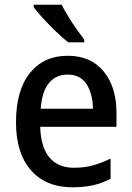

<svg xmlns="http://www.w3.org/2000/svg" viewBox="-20 -786 559 816"><path d="M268 -549Q366 -549 420.5 -482.5Q475 -416 475 -307V-247H151Q153 -162 189.5 -117.5Q226 -73 294 -73Q338 -73 374.5 -83Q411 -93 450 -112V-26Q413 -7 375 1.5Q337 10 288 10Q175 10 111.5 -62.5Q48 -135 48 -266Q48 -402 107 -475.5Q166 -549 268 -549ZM267 -469Q217 -469 187.5 -432.5Q158 -396 153 -324H375Q374 -387 348 -428Q322 -469 267 -469ZM242 -766Q253 -744 270 -716Q287 -688 305.5 -662Q324 -636 338 -618V-606H270Q248 -623 218.5 -651.5Q189 -680 162.5 -708.5Q136 -737 123 -756V-766Z"/></svg>

Font: Noto Sans Gujarati UI SemiCondensed Medium
Style: Regular
Weight: 500
Width: 4
Designer: Jelle Bosma - Monotype Design Team, Universal Thirst
Foundry: Monotype Imaging Inc.
Version: Version 2.106; ttfautohint (v1.8.4.7-5d5b)